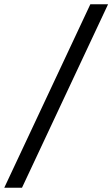

<svg xmlns="http://www.w3.org/2000/svg" viewBox="-52 -784 526 899"><path d="M-32 95 371 -764H454L51 95Z"/></svg>

Font: DM Sans 28pt
Style: Italic
Weight: 400
Italic angle: -10°
Version: Version 4.004;gftools[0.9.30]